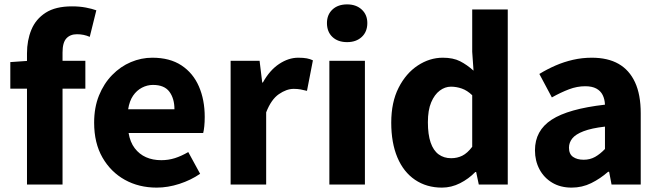

<svg xmlns="http://www.w3.org/2000/svg" viewBox="-20 -841 3007 875"><path d="M103 0V-598Q103 -657 123 -705.5Q143 -754 188 -783Q233 -812 308 -812Q343 -812 371.5 -806.5Q400 -801 419 -794L389 -673Q362 -685 331 -685Q300 -685 282.5 -666Q265 -647 265 -602V0ZM27 -437V-558L113 -564H369V-437Z M694 14Q613 14 549 -21.5Q485 -57 447 -123Q409 -189 409 -282Q409 -351 431 -405.5Q453 -460 491 -499Q529 -538 576.5 -558Q624 -578 674 -578Q754 -578 807 -543Q860 -508 886.5 -447Q913 -386 913 -308Q913 -285 911 -265.5Q909 -246 906 -235H566Q573 -193 594 -165.5Q615 -138 645.5 -124.5Q676 -111 715 -111Q748 -111 777.5 -120.5Q807 -130 838 -148L892 -49Q850 -20 797.5 -3Q745 14 694 14ZM564 -343H775Q775 -392 752 -423Q729 -454 677 -454Q651 -454 627 -441.5Q603 -429 586.5 -405Q570 -381 564 -343Z M1031 0V-564H1163L1175 -465H1178Q1209 -521 1252 -549.5Q1295 -578 1339 -578Q1363 -578 1378.5 -575Q1394 -572 1406 -566L1379 -427Q1363 -431 1349.5 -433.5Q1336 -436 1318 -436Q1286 -436 1251 -412Q1216 -388 1193 -329V0Z M1481 0V-564H1643V0ZM1562 -649Q1520 -649 1495 -672.5Q1470 -696 1470 -736Q1470 -774 1495 -797.5Q1520 -821 1562 -821Q1603 -821 1628.5 -797.5Q1654 -774 1654 -736Q1654 -696 1628.5 -672.5Q1603 -649 1562 -649Z M1994 14Q1924 14 1871.5 -21.5Q1819 -57 1791 -123.5Q1763 -190 1763 -282Q1763 -375 1796.5 -441Q1830 -507 1884 -542.5Q1938 -578 1998 -578Q2045 -578 2076.5 -562Q2108 -546 2138 -519L2132 -605V-798H2294V0H2162L2150 -57H2146Q2116 -26 2076.5 -6Q2037 14 1994 14ZM2036 -120Q2064 -120 2087 -131.5Q2110 -143 2132 -172V-407Q2109 -429 2084.5 -437.5Q2060 -446 2035 -446Q2008 -446 1984 -428Q1960 -410 1945 -374.5Q1930 -339 1930 -284Q1930 -228 1942.5 -191.5Q1955 -155 1979 -137.5Q2003 -120 2036 -120Z M2585 14Q2534 14 2496.5 -8.5Q2459 -31 2438.5 -69.5Q2418 -108 2418 -156Q2418 -246 2494 -295.5Q2570 -345 2737 -364Q2736 -389 2726.5 -408Q2717 -427 2697.5 -437.5Q2678 -448 2647 -448Q2610 -448 2573 -434Q2536 -420 2495 -397L2438 -504Q2474 -526 2512 -542.5Q2550 -559 2591.5 -568.5Q2633 -578 2677 -578Q2750 -578 2799 -550Q2848 -522 2874 -466Q2900 -410 2900 -325V0H2767L2756 -58H2751Q2716 -27 2674.5 -6.5Q2633 14 2585 14ZM2640 -113Q2669 -113 2692 -126Q2715 -139 2737 -162V-264Q2676 -257 2639.5 -243Q2603 -229 2588 -210Q2573 -191 2573 -168Q2573 -139 2591.5 -126Q2610 -113 2640 -113Z"/></svg>

Font: Noto Sans JP Thin ExtraBold
Style: Regular
Weight: 800
Version: Version 2.004-H2;hotconv 1.0.118;makeotfexe 2.5.65603